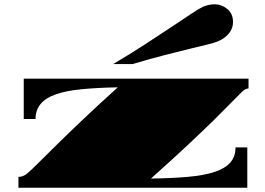

<svg xmlns="http://www.w3.org/2000/svg" viewBox="-20 -880 1241 900"><path d="M66.4 0V-50.8Q88.9 -50.8 108.9 -67.9Q128.9 -85 168.9 -125Q205.6 -161.6 253.2 -208.5Q300.8 -255.4 368.2 -319.3Q435.5 -383.3 532.2 -470.7Q432.1 -468.8 359.4 -461.4Q286.6 -454.1 239.3 -437Q146.5 -403.8 146.5 -322.3H91.3V-511.2H1145V-465.3Q1129.9 -465.3 1112.3 -447.8Q1094.7 -430.2 1059.1 -394Q1030.3 -364.3 982.9 -317.6Q935.5 -271 863.5 -203.4Q791.5 -135.7 687.5 -43Q786.1 -44.4 860.6 -51Q935.1 -57.6 984.9 -73.7Q1034.2 -89.8 1059.1 -117.7Q1084 -145.5 1084 -189H1139.2V0ZM510.3 -579.6Q593.3 -628.9 656.2 -669.7Q719.2 -710.4 781.2 -752Q836.4 -788.6 875.7 -814.7Q915 -840.8 930.2 -847.7Q958 -859.9 986.3 -859.9Q1018.1 -859.9 1045.2 -838.1Q1072.3 -816.4 1072.3 -775.9Q1072.3 -747.6 1053.5 -723.9Q1034.7 -700.2 1001 -686Q986.3 -679.7 953.4 -671.6Q920.4 -663.6 870.1 -651.4Q819.8 -639.2 752.2 -621.8Q684.6 -604.5 600.6 -579.6Z"/></svg>

Font: Asset
Style: Regular
Weight: 400
Version: Version 1.003; ttfautohint (v1.8.4.7-5d5b)